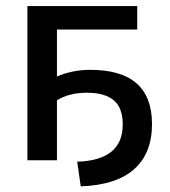

<svg xmlns="http://www.w3.org/2000/svg" viewBox="-20 -540 573 647"><path d="M72.3 0V-519.5H442.4V-440.4H171.9V-282.2Q224.6 -304.7 284.2 -304.7Q492.2 -304.7 492.2 -122.1Q492.2 -22.5 431.2 30.8Q370.1 84 252 87.9L240.2 4.9Q393.6 0 393.6 -120.1Q393.6 -176.8 363.3 -202.1Q333 -227.5 272.9 -227.5Q212.9 -227.5 171.9 -202.1V0Z"/></svg>

Font: GenEi M Gothic v2 Medium
Style: Regular
Weight: 500
Version: Version 2.0